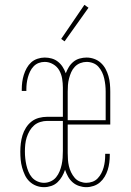

<svg xmlns="http://www.w3.org/2000/svg" viewBox="-20 -766 540 794"><path d="M162 8Q145 8 129.5 2Q114 -4 102 -15.5Q90 -27 83 -42Q76 -57 71.5 -73Q67 -89 65.5 -105.5Q64 -122 64 -139Q64 -156 66 -173Q68 -190 73 -206.5Q78 -223 87.5 -238Q97 -253 110.5 -263.5Q124 -274 141 -278.5Q158 -283 175 -283H240V-404Q240 -422 237 -440.5Q234 -459 225 -475Q216 -491 199.5 -500.5Q183 -510 165 -510Q152 -510 140 -505.5Q128 -501 119 -491.5Q110 -482 104.5 -470.5Q99 -459 95.5 -446.5Q92 -434 90.5 -421.5Q89 -409 89 -396V-390H70V-397Q70 -412 72 -427Q74 -442 78.5 -456.5Q83 -471 90.5 -484.5Q98 -498 109 -508Q120 -518 135 -523Q150 -528 165 -528Q180 -528 194 -524Q208 -520 219.5 -511Q231 -502 239 -489.5Q247 -477 252 -463Q257 -476 264.5 -488.5Q272 -501 283.5 -510.5Q295 -520 309.5 -524Q324 -528 338 -528Q354 -528 369.5 -522.5Q385 -517 397 -506Q409 -495 416.5 -481Q424 -467 428.5 -451.5Q433 -436 434.5 -419.5Q436 -403 436 -387V-251H260V-133Q260 -119 261 -105.5Q262 -92 265 -79Q268 -66 274 -53.5Q280 -41 289 -30.5Q298 -20 311 -15Q324 -10 337 -10Q350 -10 362.5 -14.5Q375 -19 384 -28.5Q393 -38 399 -49.5Q405 -61 408.5 -73.5Q412 -86 413.5 -99Q415 -112 415 -125V-130H434V-124Q434 -109 432 -93.5Q430 -78 425.5 -63.5Q421 -49 413 -35.5Q405 -22 393.5 -12Q382 -2 367 3Q352 8 337 8Q322 8 307 3Q292 -2 280.5 -12Q269 -22 261.5 -35.5Q254 -49 249 -64Q244 -49 236.5 -36Q229 -23 218 -12.5Q207 -2 192 3Q177 8 162 8ZM417 -269V-387Q417 -401 415.5 -414.5Q414 -428 411 -441.5Q408 -455 402 -467.5Q396 -480 387 -490Q378 -500 365 -505Q352 -510 338 -510Q325 -510 312 -505Q299 -500 289.5 -490Q280 -480 274.5 -467.5Q269 -455 265.5 -441.5Q262 -428 261 -414.5Q260 -401 260 -387V-269ZM162 -10Q176 -10 189.5 -16Q203 -22 212 -33Q221 -44 226.5 -57.5Q232 -71 235 -85Q238 -99 239 -113Q240 -127 240 -142V-266H175Q161 -266 146.5 -261.5Q132 -257 121 -247.5Q110 -238 102.5 -225Q95 -212 90.5 -198Q86 -184 84.5 -169Q83 -154 83 -140Q83 -125 84.5 -111Q86 -97 89 -83.5Q92 -70 97.5 -56.5Q103 -43 112 -32.5Q121 -22 134.5 -16Q148 -10 162 -10ZM247 -595 233 -605 329 -746 346 -734Z"/></svg>

Font: Iosevka Term Curly Thin
Style: Regular
Weight: 100
Designer: Belleve Invis
Foundry: Belleve Invis
Version: Version 32.3.0